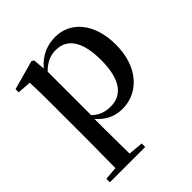

<svg xmlns="http://www.w3.org/2000/svg" viewBox="-216 -686 1088 1088"><g transform="rotate(-45 328.5 -142.0)"><path d="M383 16C514 16 614 -93 614 -268C614 -440 523 -543 401 -543C338 -543 277 -519 229 -462L223 -532L210 -541L33 -492V-467L116 -461C118 -412 119 -366 119 -299V19L117 224L38 231V259H321V231L232 223L230 19V-57C275 -4 328 16 383 16ZM232 -434C276 -477 312 -488 351 -488C437 -488 493 -422 493 -266C493 -100 429 -41 346 -41C302 -41 268 -51 232 -85Z"/></g></svg>

Font: Noto Serif HK SemiBold
Style: Regular
Weight: 600
Designer: Ryoko NISHIZUKA 西塚涼子 (kana & ideographs); Frank Grießhammer (Latin, Greek & Cyrillic); Wenlong ZHANG 张文龙 (bopomofo); San
Foundry: Adobe
Version: Version 2.001;hotconv 1.1.0;makeotfexe 2.6.0